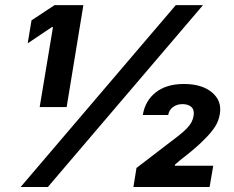

<svg xmlns="http://www.w3.org/2000/svg" viewBox="-20 -748 936 768"><path d="M313.5 -727.5 246.6 -319.8H138.7L191.9 -639.6H187.5L90.8 -574.7L106 -666.5L198.2 -727.5ZM62.5 0 683.1 -727.5H792L171.4 0ZM513.7 0 525.9 -76.2 694.8 -205.6Q715.8 -222.2 728 -235.1Q740.2 -248 746.3 -260Q752.4 -272 754.4 -284.7Q758.3 -308.6 745.4 -320.1Q732.4 -331.5 710 -331.5Q687.5 -331.5 671.9 -319.8Q656.2 -308.1 652.8 -288.1H551.3Q560.5 -345.2 603.3 -378.7Q646 -412.1 715.3 -412.1Q787.6 -412.1 827.9 -378.4Q868.2 -344.7 859.4 -292Q857.4 -278.8 851.3 -262.7Q845.2 -246.6 829.3 -225.8Q813.5 -205.1 783.2 -176.3Q752.9 -147.5 701.2 -107.9L680.2 -89.8L679.2 -85H833L818.4 0Z"/></svg>

Font: Inter ExtraBold
Style: Italic
Weight: 800
Italic angle: -9.3988°
Designer: Rasmus Andersson
Foundry: rsms
Version: Version 4.001;git-66647c0bb